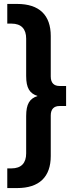

<svg xmlns="http://www.w3.org/2000/svg" viewBox="-20 -762 410 976"><path d="M67 194C180 194 238 137 238 31V-175C238 -208 255 -223 282 -223H316V-325H282C255 -325 238 -340 238 -373V-579C238 -685 180 -742 67 -742H17V-642H38C89 -642 113 -614 113 -566V-376C113 -314 131 -287 171 -274C131 -261 113 -234 113 -172V18C113 66 89 94 38 94H17V194Z"/></svg>

Font: Chess Sans SemiBold
Style: Regular
Weight: 600
Designer: Wolf Bōese
Foundry: Wolf Bōese
Version: Version 7.223;Glyphs 3.3 (3306)